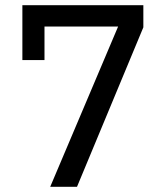

<svg xmlns="http://www.w3.org/2000/svg" viewBox="-20 -718 640 738"><path d="M276 0 531 -613V-698H66V-487H151V-616H434L173 0Z"/></svg>

Font: IBM Plex Devanagari Text
Style: Regular
Weight: 450
Designer: Mike Abbink, Paul van der Laan, Pieter van Rosmalen, Erin McLaughlin
Foundry: Bold Monday
Version: Version 1.0